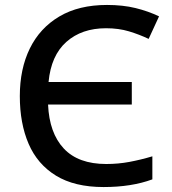

<svg xmlns="http://www.w3.org/2000/svg" viewBox="-20 -745 693 775"><path d="M408 -631Q310 -631 248 -576Q186 -521 176 -414H512V-323H174Q179 -208 237.5 -145.5Q296 -83 409 -83Q457 -83 502.5 -91.5Q548 -100 595 -114V-21Q511 10 398 10Q281 10 206 -36Q131 -82 95.5 -164.5Q60 -247 60 -357Q60 -467 100.5 -549.5Q141 -632 219.5 -678.5Q298 -725 412 -725Q476 -725 527 -712.5Q578 -700 622 -679L580 -588Q542 -606 500.5 -618.5Q459 -631 408 -631Z"/></svg>

Font: Noto Sans Medium
Style: Regular
Weight: 500
Designer: Monotype Design Team
Foundry: Monotype Imaging Inc.
Version: Version 2.007